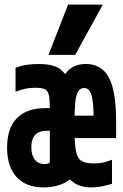

<svg xmlns="http://www.w3.org/2000/svg" viewBox="-20 -810 540 840"><path d="M171 10Q94 10 52.5 -35.5Q11 -81 11 -165Q11 -249 54 -293Q97 -337 179 -337H226V-238H189Q152 -238 134.5 -220.5Q117 -203 117 -166Q117 -131 132.5 -111.5Q148 -92 176 -92Q183 -92 189.5 -94Q196 -96 198 -100V-337Q198 -376 193.5 -395Q189 -414 175.5 -420Q162 -426 135 -426Q113 -426 96 -423Q79 -420 48 -409V-513Q70 -522 94.5 -526Q119 -530 149 -530Q192 -530 219.5 -520Q247 -510 263 -488H267Q282 -509 304 -519.5Q326 -530 355 -530Q401 -530 430.5 -504Q460 -478 474 -423Q488 -368 488 -280V-206H279V-304H401L390 -265V-275Q390 -331 386 -363.5Q382 -396 373 -410.5Q364 -425 348 -425Q332 -425 322.5 -410.5Q313 -396 309.5 -363.5Q306 -331 306 -275V-245Q306 -183 312 -150.5Q318 -118 336 -106.5Q354 -95 390 -95Q412 -95 429 -98.5Q446 -102 470 -111V-6Q448 1 424.5 5.5Q401 10 379 10Q350 10 327 1.5Q304 -7 287 -24H283Q263 -7 233 1.5Q203 10 171 10ZM309 -570H192L278 -790H430Z"/></svg>

Font: M PLUS Code Latin SemiBold
Style: Regular
Weight: 600
Designer: Coji Morishita
Foundry: UNDERFOREST DESIGN
Version: Version 1.002; ttfautohint (v1.8.3)